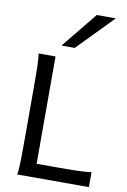

<svg xmlns="http://www.w3.org/2000/svg" viewBox="-105 -1052 737 1114"><g transform="rotate(10 263.5 -495.5)"><path d="M287.6 -80.6Q323.7 -80.6 356 -80.8Q388.2 -81.1 415.5 -81.8Q442.9 -82.5 464.4 -84Q485.8 -85.4 500.5 -87.9V0H78.1Q83.5 -29.3 84.5 -84.7Q85.4 -140.1 85.4 -212.4V-500.5Q85.4 -572.8 84.5 -628.2Q83.5 -683.6 78.1 -712.9H178.2V-80.6ZM484.4 -991.2 279.3 -781.2H201.2L372.1 -991.2Z"/></g></svg>

Font: Andika Afr
Style: Regular
Weight: 400
Designer: Victor Gaultney, Annie Olsen, Julie Remington, Don Collingsworth, Eric Hays, Becca Hirsbrunner
Foundry: SIL International
Version: Version 5.000